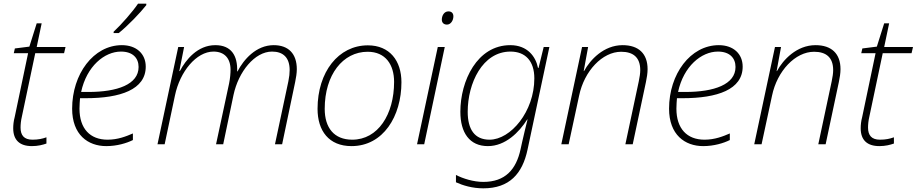

<svg xmlns="http://www.w3.org/2000/svg" viewBox="-20 -786 4994 1046"><path d="M154 10C187 10 213 3 233 -4V-38C211 -30 188 -25 157 -25C111 -25 92 -49 92 -91C92 -108 94 -129 99 -150L172 -496H329L337 -530H180L207 -659H180L140 -532L61 -522L55 -496H133L60 -148C54 -126 52 -105 52 -87C52 -23 87 10 154 10Z M599 -613V-606H627C679 -648 743 -715 777 -758V-766H732C703 -723 642 -653 599 -613ZM559 10C617 10 670 -6 704 -23V-59C667 -43 622 -25 566 -25C471 -25 413 -85 413 -194C413 -215 415 -237 416 -251H447C636 -251 774 -298 774 -423C774 -493 723 -540 644 -540C489 -540 373 -382 373 -194C373 -52 459 10 559 10ZM462 -285H422C452 -425 549 -505 639 -505C703 -505 735 -470 735 -421C735 -326 619 -285 462 -285Z M838 0H877L933 -265C960 -396 1050 -505 1143 -505C1203 -505 1236 -468 1236 -406C1236 -388 1234 -360 1228 -331L1157 0H1196L1252 -268C1279 -396 1368 -505 1462 -505C1523 -505 1558 -472 1558 -404C1558 -387 1556 -367 1551 -343L1478 0H1517L1588 -339C1593 -363 1597 -388 1597 -409C1597 -494 1551 -540 1471 -540C1375 -540 1307 -461 1274 -397H1272C1275 -483 1240 -540 1153 -540C1056 -540 992 -460 960 -399H957L983 -530H951Z M1895 10C2068 10 2167 -153 2167 -338C2167 -455 2103 -539 1984 -539C1824 -539 1710 -394 1710 -193C1710 -73 1772 10 1895 10ZM1899 -25C1800 -25 1749 -90 1749 -193C1749 -379 1848 -504 1983 -504C2081 -504 2127 -433 2127 -340C2127 -162 2039 -25 1899 -25Z M2415 -652C2436 -652 2450 -675 2450 -697C2450 -712 2442 -724 2423 -724C2399 -724 2387 -700 2387 -679C2387 -662 2398 -652 2415 -652ZM2252 0H2291L2403 -530H2365Z M2613 240C2755 240 2826 161 2854 29L2973 -530H2942L2914 -416H2911C2899 -477 2854 -540 2760 -540C2579 -540 2488 -345 2488 -177C2488 -63 2538 10 2638 10C2733 10 2808 -65 2852 -135H2854C2845 -100 2833 -49 2825 -14L2816 27C2792 138 2732 205 2613 205C2560 205 2502 187 2464 167V207C2501 224 2553 240 2613 240ZM2647 -25C2565 -25 2528 -82 2528 -177C2528 -332 2608 -505 2761 -505C2841 -505 2891 -455 2891 -359C2891 -178 2762 -25 2647 -25Z M3038 0H3078L3135 -265C3163 -400 3262 -504 3364 -504C3430 -504 3468 -473 3468 -404C3468 -387 3465 -367 3460 -343L3387 0H3427L3499 -339C3504 -362 3508 -388 3508 -409C3508 -494 3459 -540 3372 -540C3269 -540 3195 -460 3162 -399H3160L3184 -530H3151Z M3811 10C3869 10 3922 -6 3956 -23V-59C3919 -43 3874 -25 3818 -25C3723 -25 3665 -85 3665 -194C3665 -215 3667 -237 3668 -251H3699C3888 -251 4026 -298 4026 -423C4026 -493 3975 -540 3896 -540C3741 -540 3625 -382 3625 -194C3625 -52 3711 10 3811 10ZM3714 -285H3674C3704 -425 3801 -505 3891 -505C3955 -505 3987 -470 3987 -421C3987 -326 3871 -285 3714 -285Z M4089 0H4129L4186 -265C4214 -400 4313 -504 4415 -504C4481 -504 4519 -473 4519 -404C4519 -387 4516 -367 4511 -343L4438 0H4478L4550 -339C4555 -362 4559 -388 4559 -409C4559 -494 4510 -540 4423 -540C4320 -540 4246 -460 4213 -399H4211L4235 -530H4202Z M4771 10C4804 10 4830 3 4850 -4V-38C4828 -30 4805 -25 4774 -25C4728 -25 4709 -49 4709 -91C4709 -108 4711 -129 4716 -150L4789 -496H4946L4954 -530H4797L4824 -659H4797L4757 -532L4678 -522L4672 -496H4750L4677 -148C4671 -126 4669 -105 4669 -87C4669 -23 4704 10 4771 10Z"/></svg>

Font: Noto Sans ExtraLight
Style: Italic
Weight: 200
Italic angle: -12°
Designer: Monotype Design Team
Foundry: Monotype Imaging Inc.
Version: Version 2.013